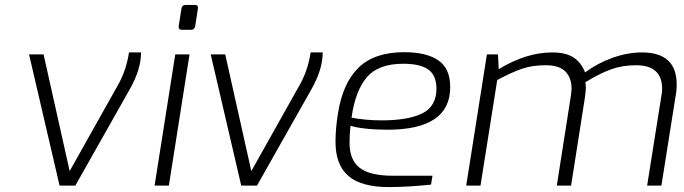

<svg xmlns="http://www.w3.org/2000/svg" viewBox="-20 -754 2780 780"><path d="M98 -533H157L263 -59L464 -417Q494 -474 504 -541H553Q553 -472 507 -391L286 0H222Z M706 -648 717 -719Q720 -734 734 -734H773Q786 -734 784 -719L773 -648Q770 -633 757 -633H718Q711 -633 708 -637Q705 -641 706 -648ZM692 -533H750L666 0H608Z M836 -533H895L1001 -59L1202 -417Q1232 -474 1242 -541H1291Q1291 -472 1245 -391L1024 0H960Z M1343 -177Q1343 -233 1353 -293Q1372 -416 1436.5 -479Q1501 -542 1622 -542Q1712 -542 1760.5 -509Q1809 -476 1809 -400Q1809 -227 1554 -227Q1507 -227 1466 -231.5Q1425 -236 1404 -243Q1400 -212 1400 -174Q1400 -104 1441.5 -72Q1483 -40 1578 -40H1737L1731 -4Q1634 6 1561 6Q1447 6 1395 -39.5Q1343 -85 1343 -177ZM1753 -394Q1753 -448 1720 -471.5Q1687 -495 1618 -495Q1518 -495 1471 -441Q1424 -387 1408 -276Q1467 -265 1530 -265Q1638 -265 1695.5 -293.5Q1753 -322 1753 -394Z M1958 -533H2003L2006 -473Q2118 -541 2223 -541Q2279 -541 2310 -520.5Q2341 -500 2357 -460Q2407 -497 2468 -519Q2529 -541 2588 -541Q2729 -541 2729 -411Q2729 -383 2724 -360L2667 0H2609L2666 -359Q2670 -377 2670 -393Q2670 -489 2564 -489Q2508 -489 2461.5 -472Q2415 -455 2358 -420Q2360 -406 2360 -398Q2360 -382 2355 -350L2300 0H2242L2297 -351Q2302 -381 2302 -394Q2302 -438 2277 -463.5Q2252 -489 2197 -489Q2143 -489 2101.5 -475Q2060 -461 2000 -429L1932 0H1874Z"/></svg>

Font: Exo Light
Style: Italic
Weight: 300
Italic angle: -9°
Designer: Natanael Gama
Foundry: Natanael Gama
Version: Version 1.500; ttfautohint (v1.6)